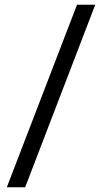

<svg xmlns="http://www.w3.org/2000/svg" viewBox="-20 -731 452 812"><path d="M86.4 61H8.8L305.7 -710.9H382.8Z"/></svg>

Font: Vazir
Style: Regular
Weight: 400
Designer: Saber Rastikerdar
Foundry: Saber Rastikerdar
Version: Version 30.0.0